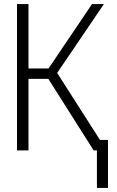

<svg xmlns="http://www.w3.org/2000/svg" viewBox="-20 -734 570 937"><path d="M63 0H119V-349H216L437 0H453V183H507V-51H468L259 -378L487 -714H429L217 -400H119V-714H63Z"/></svg>

Font: Noto Sans Mono Condensed Light
Style: Regular
Weight: 300
Width: 3
Designer: Monotype Design Team
Foundry: Monotype Imaging Inc.
Version: Version 2.014